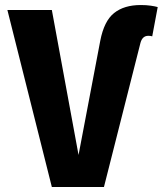

<svg xmlns="http://www.w3.org/2000/svg" viewBox="-20 -751 655 771"><path d="M591.3 -605.1Q588.2 -606.2 584.4 -606.7Q580.5 -607.2 575.4 -607.2Q551.8 -607.2 544.1 -579L397.4 0H188.2L9.7 -710.8H188.2L295.4 -128.7L382.6 -587.2Q397.9 -666.7 438.2 -698.7Q478.5 -730.8 545.1 -730.8Q567.7 -730.8 585.4 -728.2Q603.1 -725.6 613.3 -722.6Z"/></svg>

Font: FiraCode Nerd Font Mono
Style: Bold
Weight: 700
Monospace: yes
Designer: Carrois Corporate, Edenspiekermann AG, Nikita Prokopov
Foundry: Carrois Corporate, Edenspiekermann AG, Nikita Prokopov
Version: Version 6.002;Nerd Fonts 3.3.0